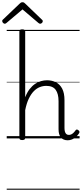

<svg xmlns="http://www.w3.org/2000/svg" viewBox="-60 -1236 731 1715"><path d="M545 17Q526 17 510.5 11Q495 5 484.5 -7.5Q474 -20 468.5 -38Q463 -56 463 -81V-332Q463 -398 437.5 -433.5Q412 -469 353 -469Q324 -469 295.5 -458Q267 -447 242 -421.5Q217 -396 197 -354.5Q177 -313 165 -252V-4Q165 6 158.5 10.5Q152 15 138 15Q125 15 119 10.5Q113 6 113 -4V-955Q113 -965 119 -969.5Q125 -974 138 -974Q152 -974 158.5 -969.5Q165 -965 165 -955V-367Q182 -411 204.5 -440Q227 -469 253 -486.5Q279 -504 306.5 -511.5Q334 -519 360 -519Q404 -519 439.5 -501Q475 -483 495.5 -444Q516 -405 516 -341V-93Q516 -73 520 -59.5Q524 -46 532.5 -38.5Q541 -31 555 -31Q565 -31 575 -35Q585 -39 595 -48.5Q605 -58 615 -72Q620 -79 626.5 -79Q633 -79 640 -73Q648 -67 649.5 -60.5Q651 -54 647 -47Q636 -28 619 -13Q602 2 583 9.5Q564 17 545 17ZM-18 -1024Q-25 -1024 -32.5 -1031.5Q-40 -1039 -40 -1047Q-40 -1050 -39.5 -1053.5Q-39 -1057 -35 -1060L115 -1203Q121 -1209 126.5 -1212.5Q132 -1216 141 -1216Q150 -1216 155 -1212.5Q160 -1209 166 -1203L316 -1059Q320 -1056 321 -1052.5Q322 -1049 322 -1046Q322 -1038 314.5 -1031Q307 -1024 299 -1024Q294 -1024 290.5 -1026Q287 -1028 282 -1032L141 -1152L-1 -1032Q-5 -1028 -9 -1026Q-13 -1024 -18 -1024ZM0 449H651V459H0ZM0 -20H651V0H0ZM0 -505H651V-500H0ZM0 -969H651V-959H0Z"/></svg>

Font: Playwrite IT Trad Guides
Style: Regular
Weight: 400
Designer: Veronika Burian, José Scaglione
Foundry: TypeTogether
Version: Version 1.003